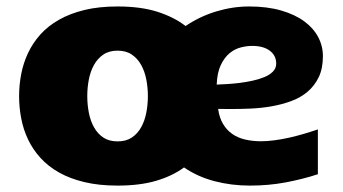

<svg xmlns="http://www.w3.org/2000/svg" viewBox="-20 -560 1061 594"><path d="M343.8 14.2Q286.1 14.2 241.2 3.4Q196.3 -7.3 162.6 -26.4Q128.9 -45.4 105.2 -71.5Q81.5 -97.7 66.9 -128.4Q52.2 -159.2 45.7 -193.4Q39.1 -227.5 39.1 -262.7Q39.1 -297.4 45.7 -331.3Q52.2 -365.2 66.9 -396.2Q81.5 -427.2 105 -453.4Q128.4 -479.5 162.4 -498.8Q196.3 -518.1 241.2 -529.1Q286.1 -540 343.8 -540Q415 -540 466.6 -523.7Q518.1 -507.3 554.2 -479.5Q598.1 -509.3 649.2 -524.7Q700.2 -540 750.5 -540Q806.6 -540 849.6 -527.6Q892.6 -515.1 921.1 -494.1Q949.7 -473.1 964.4 -445.3Q979 -417.5 979 -386.2Q979 -348.1 966.1 -321.3Q953.1 -294.4 931.4 -276.1Q909.7 -257.8 881.1 -247.3Q852.5 -236.8 820.8 -231.2Q789.1 -225.6 756.1 -224.1Q723.1 -222.7 693.4 -222.7Q683.1 -222.7 673.6 -222.9Q664.1 -223.1 654.8 -223.1Q658.7 -195.3 670.2 -176.3Q681.6 -157.2 699 -145.3Q716.3 -133.3 739 -128.2Q761.7 -123 787.6 -123Q807.1 -123 829.3 -126Q851.6 -128.9 874.3 -134Q897 -139.2 919.7 -145.8Q942.4 -152.3 963.4 -159.7V-21Q917.5 -5.9 864.3 4.2Q811 14.2 753.4 14.2Q695.8 14.2 643.6 0.5Q591.3 -13.2 549.3 -42Q513.7 -15.6 463.1 -0.7Q412.6 14.2 343.8 14.2ZM250 -262.7Q250 -236.3 254.9 -211.2Q259.8 -186 270.8 -166.3Q281.7 -146.5 299.6 -134.5Q317.4 -122.6 343.8 -122.6Q370.1 -122.6 387.9 -134.5Q405.8 -146.5 416.7 -166.3Q427.7 -186 432.6 -211.2Q437.5 -236.3 437.5 -262.7Q437.5 -289.1 432.6 -314.2Q427.7 -339.4 416.7 -359.1Q405.8 -378.9 387.9 -391.1Q370.1 -403.3 343.8 -403.3Q317.4 -403.3 299.6 -391.1Q281.7 -378.9 270.8 -359.1Q259.8 -339.4 254.9 -314.2Q250 -289.1 250 -262.7ZM650.4 -298.3Q662.1 -298.8 680.4 -299.8Q698.7 -300.8 719.2 -303.2Q739.7 -305.7 760.3 -310.1Q780.8 -314.5 797.4 -321.3Q814 -328.1 824.2 -338.4Q834.5 -348.6 834.5 -363.3Q834.5 -388.2 814.7 -403.1Q794.9 -418 759.8 -418Q743.7 -418 725.1 -413.3Q706.5 -408.7 690.4 -395.5Q674.3 -382.3 663.1 -358.9Q651.9 -335.4 650.4 -298.3Z"/></svg>

Font: Candal
Style: Regular
Weight: 400
Designer: vernon adams
Foundry: vernon adams
Version: Version 1.000